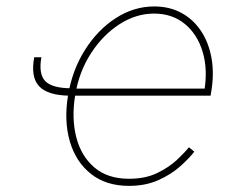

<svg xmlns="http://www.w3.org/2000/svg" viewBox="-20 -574 743 605"><path d="M87.9 -393.6H110.4Q101.1 -341.3 122.3 -318.8Q143.6 -296.4 202.1 -295.9L199.2 -272.5Q129.9 -273.4 103 -302.5Q76.2 -331.5 87.9 -393.6ZM386.2 11.7Q314.5 11.7 266.8 -25.9Q219.2 -63.5 200.2 -127.9Q181.2 -192.4 194.3 -272.9Q207.5 -353 247.6 -416.5Q287.6 -480 344.7 -516.8Q401.9 -553.7 465.8 -553.7Q514.2 -553.7 551.5 -533.4Q588.9 -513.2 613.3 -476.6Q637.7 -439.9 646.5 -390.9Q655.3 -341.8 645.5 -284.2L643.6 -272.5H206.1L209.5 -294.9H635.3L623.5 -286.1Q635.3 -354.5 618.7 -410.2Q602.1 -465.8 562.5 -498.5Q522.9 -531.2 465.3 -531.2Q408.7 -531.2 356.4 -497.6Q304.2 -463.9 266.8 -406.2Q229.5 -348.6 217.3 -276.4L216.8 -273.4Q205.1 -201.7 220.2 -142.1Q235.4 -82.5 277.1 -46.6Q318.8 -10.7 386.7 -10.7Q438 -10.7 475.3 -28.8Q512.7 -46.9 537.6 -70.3Q562.5 -93.8 575.2 -109.9L592.3 -96.2Q576.7 -75.7 548.3 -50.3Q520 -24.9 479.5 -6.6Q439 11.7 386.2 11.7Z"/></svg>

Font: Inter Tight Thin
Style: Italic
Weight: 250
Italic angle: -9.39999°
Designer: Rasmus Andersson
Foundry: rsms
Version: Version 3.004